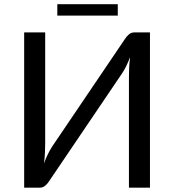

<svg xmlns="http://www.w3.org/2000/svg" viewBox="-20 -866 804 886"><path d="M672 -716.5V0H575V-509Q575 -530.5 576 -553.8Q577 -577 580.5 -603Q572 -580.5 562.5 -561Q553 -541.5 543 -527L207 -30.5Q200 -19 189 -9.5Q178 0 163.5 0H91.5V-716.5H188.5V-207Q188.5 -185.5 187.5 -162.2Q186.5 -139 183 -112.5Q191.5 -135.5 201.2 -155Q211 -174.5 220.5 -189.5L556.5 -686Q563.5 -697.5 574.5 -707Q585.5 -716.5 600 -716.5ZM244.5 -846.5H523.5V-794H244.5Z"/></svg>

Font: Lato
Style: Regular
Weight: 400
Designer: Lukasz Dziedzic with Adam Twardoch and Botio Nikoltchev
Foundry: tyPoland Lukasz Dziedzic
Version: Version 2.015; 2015-08-06; http://www.latofonts.com/